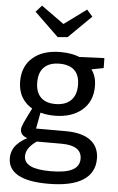

<svg xmlns="http://www.w3.org/2000/svg" viewBox="-66 -847 696 1132"><g transform="rotate(5 282.0 -281.5)"><path d="M262 240Q143 240 84 206.5Q25 173 25 109Q25 62 56.5 27.5Q88 -7 149 -32V-12Q115 -14 95.5 -27.5Q76 -41 76 -65Q76 -73 78.5 -81.5Q81 -90 87.5 -105Q94 -120 106 -144Q118 -168 137 -206L139 -189Q94 -212 70 -252.5Q46 -293 46 -348Q46 -437 105.5 -488.5Q165 -540 270 -540Q342 -540 394 -515L369 -520L529 -527L530 -468L442 -451L449 -465Q468 -446 478 -418.5Q488 -391 488 -356Q488 -266 427 -214.5Q366 -163 265 -163Q210 -163 162 -180L185 -191L162 -68L141 -78H338Q436 -78 486.5 -40Q537 -2 537 69Q537 152 468 196Q399 240 262 240ZM271 165Q359 165 400 143Q441 121 441 77Q441 38 411 18Q381 -2 322 -2H158L184 -8Q113 37 113 89Q113 127 151.5 146Q190 165 271 165ZM264 -232Q323 -232 355.5 -263.5Q388 -295 388 -354Q388 -413 357.5 -442Q327 -471 269 -471Q210 -471 178.5 -440.5Q147 -410 147 -351Q147 -293 177 -262.5Q207 -232 264 -232ZM403 -803 437 -764 302 -631 244 -626 101 -764 136 -803 306 -681 238 -682Z"/></g></svg>

Font: Bitter Thin Medium
Style: Regular
Weight: 500
Version: Version 3.021